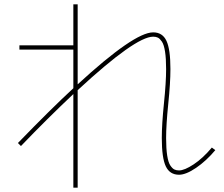

<svg xmlns="http://www.w3.org/2000/svg" viewBox="-20 -810 1040 890"><path d="M320 -790H340V-419Q602 -660 690 -660Q733 -660 751.5 -621Q770 -582 770 -490Q770 -426 760 -329Q750 -232 750 -170Q750 -121 755 -89Q760 -57 769.5 -43Q779 -29 788 -24.5Q797 -20 810 -20Q835 -20 877.5 -48Q920 -76 962 -126L978 -114Q936 -64 889 -32Q842 0 810 0Q767 0 748.5 -39Q730 -78 730 -170Q730 -234 740 -331Q750 -428 750 -490Q750 -539 745 -571Q740 -603 730.5 -617Q721 -631 712 -635.5Q703 -640 690 -640Q608 -640 340 -392V60H320V-374Q198 -259 77 -133L63 -147Q218 -307 320 -401V-580H70V-600H320Z"/></svg>

Font: Mplus 1p Thin
Style: Regular
Weight: 250
Version: Version 1.061